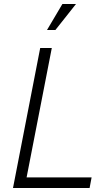

<svg xmlns="http://www.w3.org/2000/svg" viewBox="-20 -940 539 960"><path d="M45 0H428L438 -53H113L239 -700H181ZM215 -790H257L360 -920H292Z"/></svg>

Font: Uncut Sans Light Italic
Style: Regular
Weight: 300
Italic angle: -11°
Designer: Kasper Nordkvist
Foundry: UNCUT.wtf
Version: Version 1.304;Glyphs 3.2 (3246)